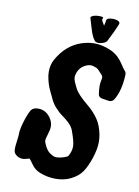

<svg xmlns="http://www.w3.org/2000/svg" viewBox="-97 -957 739 1021"><g transform="rotate(10 273.0 -446.5)"><path d="M377 -886.7Q377 -885.7 375 -882.8Q373 -879.9 373 -877.9Q373 -871.1 388.7 -846.7Q393.6 -866.2 394.5 -876Q396.5 -890.6 428.7 -890.6Q437.5 -890.6 446.3 -888.7Q455.1 -886.7 460.9 -882.8Q466.8 -878.9 466.8 -873Q466.8 -872.1 465.8 -869.1Q453.1 -834 418.9 -767.6Q416 -764.6 411.1 -761.2Q406.2 -757.8 399.9 -755.9Q393.6 -753.9 387.7 -752.4Q381.8 -751 377 -751Q359.4 -751 353.5 -759.8Q349.6 -764.6 346.7 -769.5Q343.8 -774.4 341.8 -778.3Q339.8 -782.2 338.4 -786.1Q336.9 -790 335.4 -793.5Q334 -796.9 332.5 -800.3Q331.1 -803.7 330.1 -807.6Q329.1 -811.5 328.1 -814.9Q327.1 -818.4 325.7 -822.3Q324.2 -826.2 323.2 -830.1Q316.4 -852.5 310.5 -873Q309.6 -874 309.6 -876Q309.6 -880.9 316.4 -884.8Q323.2 -888.7 333 -890.6Q342.8 -892.6 353.5 -892.6Q377 -892.6 377 -886.7ZM120.1 -82Q119.1 -82 113.8 -80.1Q108.4 -78.1 100.1 -76.2Q91.8 -74.2 84 -74.2Q60.5 -74.2 43 -92.8Q35.2 -101.6 35.2 -121.1Q35.2 -133.8 39.1 -162.6Q43 -191.4 43 -203.1V-211.9Q43 -214.8 46.9 -234.9Q50.8 -254.9 61 -285.6Q71.3 -316.4 83 -335.9Q93.8 -351.6 121.1 -351.6Q162.1 -351.6 187.5 -315.4Q203.1 -293 203.1 -268.6Q203.1 -252 194.8 -226.1Q186.5 -200.2 186.5 -191.4Q186.5 -187.5 188.5 -181.6Q199.2 -154.3 211.4 -139.6Q223.6 -125 247.1 -115.2Q254.9 -113.3 260.7 -113.3Q277.3 -113.3 298.3 -120.1Q319.3 -127 322.3 -131.8Q337.9 -159.2 337.9 -185.5Q337.9 -210.9 315.4 -271.5Q307.6 -290 289.6 -307.1Q271.5 -324.2 252.9 -336.9Q234.4 -349.6 213.9 -372.6Q193.4 -395.5 181.6 -424.8Q180.7 -426.8 172.9 -442.4Q165 -458 159.2 -472.7Q153.3 -487.3 147.5 -510.7Q141.6 -534.2 141.6 -554.7Q141.6 -592.8 158.2 -622.1Q205.1 -706.1 286.1 -733.4Q322.3 -745.1 355.5 -745.1Q399.4 -745.1 449.2 -722.7Q472.7 -710.9 488.8 -694.8Q504.9 -678.7 518.1 -657.7Q531.2 -636.7 540 -627.9Q545.9 -621.1 545.9 -611.3Q543 -522.5 509.8 -468.8Q501 -457 484.4 -457L446.3 -462.9Q426.8 -466.8 424.8 -482.4Q420.9 -507.8 420.9 -525.4Q420.9 -541 423.8 -554.7Q426.8 -568.4 426.8 -571.3Q426.8 -577.1 423.8 -583Q418 -588.9 406.7 -602.1Q395.5 -615.2 388.7 -618.2Q368.2 -627 356.4 -627Q346.7 -627 335.9 -623Q294.9 -607.4 284.2 -564.5Q282.2 -558.6 282.2 -548.8Q282.2 -532.2 304.7 -490.2Q318.4 -462.9 375.5 -415.5Q432.6 -368.2 452.1 -317.4Q468.8 -274.4 468.8 -232.4Q468.8 -193.4 452.1 -143.6Q436.5 -96.7 416.5 -66.9Q396.5 -37.1 356.4 -17.6Q321.3 0 275.4 0Q231.4 0 189.5 -16.6Q160.2 -28.3 142.6 -54.2Q125 -80.1 120.1 -82Z"/></g></svg>

Font: Essays1743
Style: BoldItalic
Weight: 700
Italic angle: -10°
Designer: Based on the typeface in a 1743 English translation of the essays of Montaigne.  PostScript/TrueType font designed by Jo
Version: Version 002.100